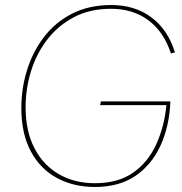

<svg xmlns="http://www.w3.org/2000/svg" viewBox="-20 -735 724 765"><path d="M358 10Q273 10 206.5 -26Q140 -62 102.5 -132.5Q65 -203 65 -305Q65 -383 88 -456.5Q111 -530 156 -588.5Q201 -647 268 -681Q335 -715 423 -715Q517 -715 583 -666Q649 -617 677 -526L661 -522Q633 -608 571.5 -654Q510 -700 422 -700Q338 -700 274.5 -666.5Q211 -633 168 -577Q125 -521 103.5 -451Q82 -381 82 -308Q82 -212 117.5 -144Q153 -76 215.5 -40.5Q278 -5 358 -5Q451 -5 511 -47.5Q571 -90 603 -161Q635 -232 643 -316H379L382 -331H659Q655 -233 620 -156Q585 -79 520 -34.5Q455 10 358 10Z"/></svg>

Font: Prodigy Sans Thin
Style: Italic
Weight: 100
Italic angle: -13°
Designer: Wei Huang
Foundry: Wei Huang
Version: Version 1.003; ttfautohint (v1.8.3)